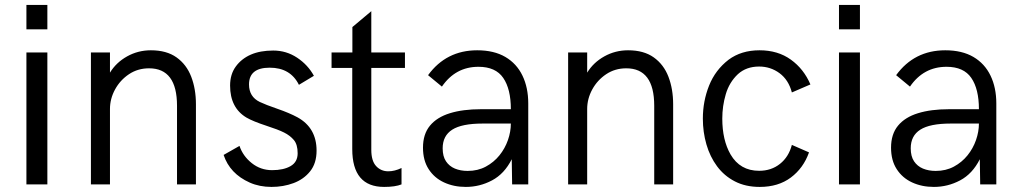

<svg xmlns="http://www.w3.org/2000/svg" viewBox="-20 -726 4012 756"><path d="M166.5 0H84V-519.5H166.5ZM166.5 -610.5H84V-706.5H166.5Z M751.5 0H677V-309.5Q677 -457 567 -457Q522.5 -457 487.8 -433.8Q453 -410.5 433 -373.8Q413 -337 413 -297V0H338V-519.5H413V-440Q437.5 -480 480.5 -504Q523.5 -528 574 -528Q636 -528 675.2 -500Q714.5 -472 733 -423.8Q751.5 -375.5 751.5 -315.5Z M1049 10Q1002 10 963.5 -7Q885 -42 860.5 -116L923 -151.5Q936.5 -111.5 971.2 -83.8Q1006 -56 1051.5 -56Q1096.5 -56 1124.2 -72Q1152 -88 1152 -122.5Q1152 -157 1137 -174.8Q1122 -192.5 1098.5 -204.2Q1075 -216 1028.5 -231Q976.5 -248 950.5 -263Q886 -301.5 886 -389Q886 -433.5 908.5 -464.2Q931 -495 967.8 -511Q1004.5 -527 1056 -527Q1107.5 -527 1150 -498.8Q1192.5 -470.5 1216 -427.5L1157 -392Q1123.5 -459.5 1042 -459.5Q960.5 -459.5 960.5 -393.5Q960.5 -345 1003 -324.5Q1026 -313.5 1072.5 -297.5Q1119 -281.5 1151.5 -264Q1226.5 -222.5 1226.5 -133Q1226.5 -83 1201.2 -51.5Q1176 -20 1135.8 -5Q1095.5 10 1049 10Z M1492.5 10Q1367 10 1367 -139V-458.5H1285.5V-519.5H1367.5V-619.5L1442 -682V-519.5H1574.5V-458.5H1442V-136Q1442 -92.5 1461 -72Q1480 -51.5 1509 -51.5Q1534 -51.5 1561 -64.5V0Q1536.5 10 1492.5 10Z M1814 10Q1766.5 10 1728.2 -7.8Q1690 -25.5 1667.8 -60Q1645.5 -94.5 1645.5 -144.5Q1645.5 -198 1673 -231.2Q1700.5 -264.5 1751.5 -280.2Q1802.5 -296 1874 -296H1991.5Q1991.5 -375.5 1961.5 -419.2Q1931.5 -463 1864 -463Q1773.5 -463 1720 -385L1665.5 -430Q1737 -528 1859 -528Q1925 -528 1969.8 -501.8Q2014.5 -475.5 2037.2 -428.2Q2060 -381 2060 -318.5V0H1996.5L1995 -99Q1966 -41.5 1917.5 -15.8Q1869 10 1814 10ZM1821.5 -53Q1861.5 -53 1893 -70Q1924.5 -87 1946.5 -114.2Q1968.5 -141.5 1980 -174.5Q1991.5 -207.5 1991.5 -239.5H1880Q1798.5 -239.5 1760.8 -215.5Q1723 -191.5 1723 -142Q1723 -110.5 1736 -91Q1749 -71.5 1771.2 -62.2Q1793.5 -53 1821.5 -53Z M2630.5 0H2556V-309.5Q2556 -457 2446 -457Q2401.5 -457 2366.8 -433.8Q2332 -410.5 2312 -373.8Q2292 -337 2292 -297V0H2217V-519.5H2292V-440Q2316.5 -480 2359.5 -504Q2402.5 -528 2453 -528Q2515 -528 2554.2 -500Q2593.5 -472 2612 -423.8Q2630.5 -375.5 2630.5 -315.5Z M2971.5 10Q2915.5 10 2873.5 -11.8Q2831.5 -33.5 2803.5 -71.2Q2775.5 -109 2761.5 -157.5Q2747.5 -206 2747.5 -259Q2747.5 -327.5 2772 -389Q2796.5 -450.5 2849 -491Q2899 -528 2970.5 -528Q3043 -528 3094 -491.2Q3145 -454.5 3171 -393.5L3098 -362Q3085 -411.5 3049.5 -437.8Q3014 -464 2969 -464Q2918.5 -464 2885.5 -434Q2851.5 -402 2837.8 -355.2Q2824 -308.5 2824 -259Q2824 -174.5 2856.5 -118Q2894 -53.5 2969 -53.5Q3017 -53.5 3051.2 -80.8Q3085.5 -108 3098 -155.5L3165.5 -126Q3143.5 -64 3094 -27Q3044.5 10 2971.5 10Z M3366 0H3283.5V-519.5H3366ZM3366 -610.5H3283.5V-706.5H3366Z M3657 10Q3609.5 10 3571.2 -7.8Q3533 -25.5 3510.8 -60Q3488.5 -94.5 3488.5 -144.5Q3488.5 -198 3516 -231.2Q3543.5 -264.5 3594.5 -280.2Q3645.5 -296 3717 -296H3834.5Q3834.5 -375.5 3804.5 -419.2Q3774.5 -463 3707 -463Q3616.5 -463 3563 -385L3508.5 -430Q3580 -528 3702 -528Q3768 -528 3812.8 -501.8Q3857.5 -475.5 3880.2 -428.2Q3903 -381 3903 -318.5V0H3839.5L3838 -99Q3809 -41.5 3760.5 -15.8Q3712 10 3657 10ZM3664.5 -53Q3704.5 -53 3736 -70Q3767.5 -87 3789.5 -114.2Q3811.5 -141.5 3823 -174.5Q3834.5 -207.5 3834.5 -239.5H3723Q3641.5 -239.5 3603.8 -215.5Q3566 -191.5 3566 -142Q3566 -110.5 3579 -91Q3592 -71.5 3614.2 -62.2Q3636.5 -53 3664.5 -53Z"/></svg>

Font: Acari Sans
Style: Regular
Weight: 400
Designer: Alfredo Marco Pradil and Stefan Peev (font) & Cristiano Sobral (main changes)
Foundry: Alfredo Marco Pradil and Stefan Peev (font) & Cristiano Sobral (main changes)
Version: Version 1.063; ttfautohint (v1.8.3)